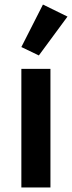

<svg xmlns="http://www.w3.org/2000/svg" viewBox="-20 -825 317 845"><path d="M277 -752 169 -805 74 -618 151 -581ZM202 0V-522H74V0Z"/></svg>

Font: Braiins Sans SemiBold
Style: Regular
Weight: 600
Designer: Mike Abbink, Paul van der Laan, Pieter van Rosmalen, Jiri Chlebus, Lubos Buracinsky
Foundry: Bold Monday, Sudetype
Version: Version 1.000;hotconv 1.0.109;makeotfexe 2.5.65596